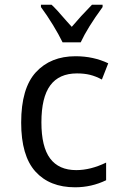

<svg xmlns="http://www.w3.org/2000/svg" viewBox="-20 -786 540 816"><path d="M70 -265Q70 -411 132.5 -479Q195 -547 301 -547Q377 -547 440 -517L413 -448Q387 -462 362.5 -468Q338 -474 307 -474Q231 -474 193.5 -423Q156 -372 156 -266Q156 -162 193 -112.5Q230 -63 304 -63Q365 -63 431 -95V-20Q369 10 299 10Q191 10 130.5 -57Q70 -124 70 -265ZM154 -756V-766H199Q218 -749 266 -693L285 -672Q322 -716 371 -766H416V-756Q351 -667 323 -606H246Q230 -639 205 -680Q180 -721 154 -756Z"/></svg>

Font: Noto Sans Mono UI Cond
Style: Regular
Weight: 400
Width: 3
Monospace: yes
Designer: Monotype Design team
Foundry: Monotype Imaging Inc.
Version: Version 1.000